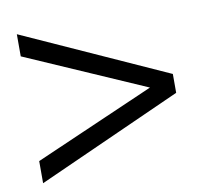

<svg xmlns="http://www.w3.org/2000/svg" viewBox="-62 -592 672 632"><g transform="rotate(-10 274.0 -276.0)"><path d="M33 -525 516 -307V-244L33 -27V-101L434 -276L33 -451Z"/></g></svg>

Font: Martel Sans
Style: Regular
Weight: 400
Designer: Dan Reynolds and Mathieu Réguer
Foundry: Dan Reynolds and Mathieu Réguer
Version: Version 1.001;PS 001.001;hotconv 1.0.70;makeotf.lib2.5.58329